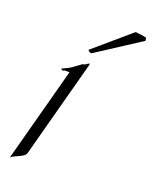

<svg xmlns="http://www.w3.org/2000/svg" viewBox="-169 -1007 879 1113"><g transform="rotate(20 270.5 -450.5)"><path d="M269.8 -713.4 540.7 -889.2 538.2 -907.2C532.2 -908.7 519.1 -911.6 505 -913.6L485 -915.5C479.5 -917 473.9 -917.5 470 -917.5L247.5 -726.6C256 -716.8 264 -714.4 269.8 -713.4ZM279.7 -636.2C281.8 -644 283.1 -648.7 283.1 -651.2C283.1 -653.1 282.4 -653.8 281 -653.8C275.7 -653.8 267.5 -647 261.4 -642.6C254.4 -638.2 243.9 -637.2 243.9 -637.2C243.9 -637.2 217.4 -616.7 192.8 -599.6C171.6 -584.5 139.2 -574.7 138.2 -570.8C137 -566.4 147.8 -563 150.7 -563C154.2 -563 156.3 -567.4 156.3 -567.4H189L32.9 15.1C48.8 -3.9 113.3 -15.1 120.9 -43.5Z"/></g></svg>

Font: Pierce
Style: Oblique
Weight: 400
Italic angle: -15°
Version: Version 0.2.0